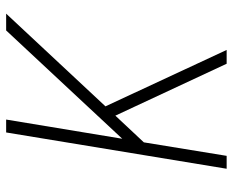

<svg xmlns="http://www.w3.org/2000/svg" viewBox="-88 -688 775 640"><g transform="rotate(-90 300.0 -367.5)"><path d="M408 0 235 -371 146 -276 101 0H58L179 -735H222L158 -348L519 -735H575L266 -404L454 0Z"/></g></svg>

Font: Iosevka Aile Extralight
Style: Italic
Weight: 200
Italic angle: -9°
Designer: Belleve Invis
Foundry: Belleve Invis
Version: Version 31.1.0; ttfautohint (v1.8.4)